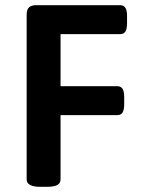

<svg xmlns="http://www.w3.org/2000/svg" viewBox="-20 -720 543 742"><path d="M83 -27V-663Q83 -683 92 -691.5Q101 -700 120 -700H444Q458 -700 464.5 -690Q471 -680 471 -657V-631Q471 -608 464.5 -598Q458 -588 444 -588H214V-387H433Q447 -387 453.5 -377Q460 -367 460 -344V-318Q460 -295 453.5 -285Q447 -275 433 -275H214V-27Q214 -12 201.5 -5Q189 2 161 2H136Q83 2 83 -27Z"/></svg>

Font: Asap-SemiBold
Style: Regular
Weight: 600
Designer: Pablo Cosgaya
Foundry: Omnibus-Type
Version: Version 2.000; ttfautohint (v1.8)